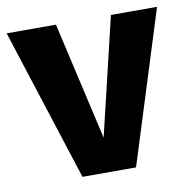

<svg xmlns="http://www.w3.org/2000/svg" viewBox="-71 -596 656 660"><g transform="rotate(-10 256.5 -265.5)"><path d="M352 0H165L-6 -531H166L260 -120L358 -531H519Z"/></g></svg>

Font: Fira Sans BGR
Style: Bold
Weight: 700
Designer: bBox Type GmbH & Carrois Corporate GbR & Edenspiekermann AG
Foundry: bBox Type GmbH & Carrois Corporate GbR & Edenspiekermann AG
Version: Version 4.301